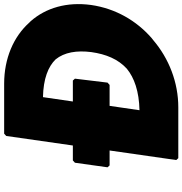

<svg xmlns="http://www.w3.org/2000/svg" viewBox="3 -875 879 925"><g transform="rotate(-90 442.5 -412.5)"><path d="M132 -501 121 -491 99 -334 108 -324H180L134 -3L143 7H388C508 7 623 -38 712 -114L721 -121C805 -194 864 -295 881 -413C897 -530 867 -631 803 -704L796 -711C728 -787 623 -832 502 -832H261L250 -822L204 -501ZM374 -180 395 -324H496L507 -334L526 -491L517 -501H416L437 -645C526 -643 584 -620 619 -584C653 -542 663 -483 654 -412C644 -341 620 -283 574 -241C530 -205 465 -182 374 -180Z"/></g></svg>

Font: Hussar Woodtype
Style: UltraObl
Weight: 900
Foundry: Cannot Into Space Fonts
Version: Version 1.07